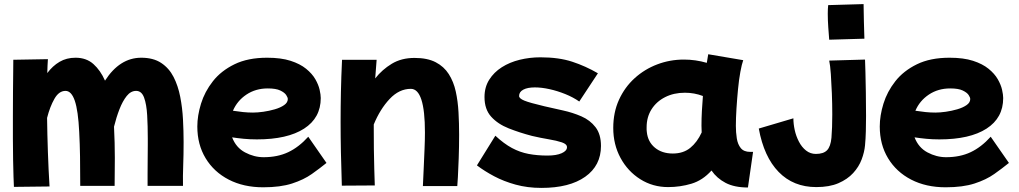

<svg xmlns="http://www.w3.org/2000/svg" viewBox="-20 -835 4978 938"><path d="M48 78Q47 63 46 28.5Q45 -6 44 -54Q43 -102 43 -157.5Q43 -213 43 -269Q43 -331 43.5 -387Q44 -443 44.5 -484Q45 -525 45 -543L214 -546Q212 -518 211 -478Q237 -513 271 -533Q305 -553 349 -553Q402 -553 436.5 -522Q471 -491 493 -441Q565 -553 670 -553Q729 -553 767.5 -527.5Q806 -502 828 -459Q850 -416 860.5 -362Q871 -308 874 -251Q877 -194 877 -141Q877 -78 875 -26Q873 26 874 73H701Q701 49 701 12.5Q701 -24 701.5 -61.5Q702 -99 702 -126.5Q702 -154 702 -159Q702 -219 699 -272Q696 -325 684 -358Q672 -391 645 -391Q619 -391 599 -366Q579 -341 563.5 -301Q548 -261 537 -216Q539 -177 540 -138.5Q541 -100 541 -64Q541 -23 540.5 7.5Q540 38 540 73H372Q372 -8 371 -70Q370 -132 367 -190Q362 -294 345.5 -342.5Q329 -391 300 -391Q268 -391 246 -352.5Q224 -314 210 -259Q211 -179 214 -92Q217 -5 222 76Z M1266 80Q1170 80 1097.5 42.5Q1025 5 984.5 -62Q944 -129 944 -217Q944 -270 962 -328.5Q980 -387 1020 -438Q1060 -489 1125.5 -521Q1191 -553 1285 -553Q1353 -553 1399.5 -538Q1446 -523 1475.5 -499Q1505 -475 1520.5 -448Q1536 -421 1541.5 -396.5Q1547 -372 1547 -356Q1547 -259 1465.5 -206.5Q1384 -154 1235 -154Q1201 -154 1170.5 -157Q1140 -160 1114 -164Q1133 -114 1177 -90.5Q1221 -67 1268 -67Q1336 -67 1388 -91.5Q1440 -116 1486 -167L1575 -39Q1543 -13 1503.5 15Q1464 43 1407 61.5Q1350 80 1266 80ZM1288 -403Q1229 -403 1184 -373Q1139 -343 1118 -294Q1143 -290 1167.5 -287.5Q1192 -285 1216 -285Q1238 -285 1266.5 -289Q1295 -293 1322.5 -301Q1350 -309 1368 -321.5Q1386 -334 1386 -351Q1386 -359 1378 -371Q1370 -383 1349 -393Q1328 -403 1288 -403Z M1650 72Q1647 -16 1645.5 -91Q1644 -166 1644 -239Q1644 -312 1645.5 -385.5Q1647 -459 1651 -543H1820Q1816 -498 1813 -452Q1847 -495 1894 -523.5Q1941 -552 2005 -552Q2068 -552 2108.5 -531Q2149 -510 2172.5 -473Q2196 -436 2206.5 -388.5Q2217 -341 2220 -286.5Q2223 -232 2223 -177Q2223 -117 2221 -62Q2219 -7 2217 30Q2215 67 2214 74H2046Q2048 33 2050 -13.5Q2052 -60 2054 -105.5Q2056 -151 2056 -188Q2056 -401 1987 -401Q1930 -401 1883.5 -351.5Q1837 -302 1806 -227Q1806 -217 1806 -207Q1806 -159 1806.5 -107.5Q1807 -56 1808.5 -9.5Q1810 37 1811 71Z M2625 83Q2557 83 2499 67Q2441 51 2394 26Q2347 1 2310 -27L2400 -172Q2442 -133 2481 -112Q2520 -91 2562.5 -83Q2605 -75 2655 -75Q2698 -75 2724 -86.5Q2750 -98 2750 -116Q2750 -131 2725 -139.5Q2700 -148 2661 -154.5Q2622 -161 2579 -171Q2518 -187 2465 -208Q2412 -229 2379.5 -265Q2347 -301 2347 -361Q2347 -409 2370 -445.5Q2393 -482 2431.5 -506.5Q2470 -531 2519 -543Q2568 -555 2620 -555Q2710 -555 2775.5 -533.5Q2841 -512 2901 -477L2810 -339Q2780 -360 2741.5 -375.5Q2703 -391 2664.5 -399.5Q2626 -408 2593 -408Q2557 -408 2536.5 -397Q2516 -386 2516 -366Q2516 -354 2541.5 -343.5Q2567 -333 2639 -316Q2682 -306 2730 -295.5Q2778 -285 2820.5 -266.5Q2863 -248 2889.5 -213.5Q2916 -179 2916 -122Q2916 -26 2839 28.5Q2762 83 2625 83Z M3244 79Q3169 79 3108 40.5Q3047 2 3011.5 -63.5Q2976 -129 2976 -210Q2976 -286 3004 -347.5Q3032 -409 3080.5 -453Q3129 -497 3191 -520.5Q3253 -544 3321 -544Q3378 -544 3433 -528Q3437 -549 3440 -570L3611 -541Q3604 -522 3597 -484Q3590 -446 3585.5 -399Q3581 -352 3578 -305Q3575 -258 3575 -220Q3575 -189 3579.5 -159.5Q3584 -130 3599 -111.5Q3614 -93 3645 -93H3659L3634 81Q3568 81 3525 58.5Q3482 36 3456 -2Q3413 46 3358 62.5Q3303 79 3244 79ZM3140 -190Q3145 -142 3179.5 -113.5Q3214 -85 3267 -85Q3318 -85 3352 -112.5Q3386 -140 3408 -188Q3407 -204 3407 -221Q3407 -256 3409 -293Q3411 -330 3414 -366Q3372 -382 3326 -382Q3272 -382 3229.5 -360.5Q3187 -339 3163 -301Q3139 -263 3139 -213Q3139 -207 3139 -201Q3139 -195 3140 -190Z M4031 -641Q4029 -666 4026.5 -701Q4024 -736 4024 -768Q4024 -779 4024.5 -790.5Q4025 -802 4026 -810L4199 -815Q4199 -807 4199.5 -783Q4200 -759 4200.5 -730Q4201 -701 4202 -677.5Q4203 -654 4203 -646ZM3968 79Q3856 79 3784 5Q3712 -69 3687 -207L3856 -257Q3856 -230 3862.5 -200Q3869 -170 3883 -143Q3897 -116 3918 -99.5Q3939 -83 3966 -83Q4003 -83 4020.5 -101Q4038 -119 4042 -162Q4044 -185 4045 -214.5Q4046 -244 4046 -276Q4046 -327 4044 -378.5Q4042 -430 4039 -473Q4036 -516 4031 -539L4206 -544Q4207 -525 4208 -482.5Q4209 -440 4210 -384Q4211 -328 4211 -268Q4211 -231 4210 -194Q4209 -157 4206 -125Q4203 -92 4189.5 -56Q4176 -20 4148 10.5Q4120 41 4076 60Q4032 79 3968 79Z M4600 80Q4504 80 4431.5 42.5Q4359 5 4318.5 -62Q4278 -129 4278 -217Q4278 -270 4296 -328.5Q4314 -387 4354 -438Q4394 -489 4459.5 -521Q4525 -553 4619 -553Q4687 -553 4733.5 -538Q4780 -523 4809.5 -499Q4839 -475 4854.5 -448Q4870 -421 4875.5 -396.5Q4881 -372 4881 -356Q4881 -259 4799.5 -206.5Q4718 -154 4569 -154Q4535 -154 4504.5 -157Q4474 -160 4448 -164Q4467 -114 4511 -90.5Q4555 -67 4602 -67Q4670 -67 4722 -91.5Q4774 -116 4820 -167L4909 -39Q4877 -13 4837.5 15Q4798 43 4741 61.5Q4684 80 4600 80ZM4622 -403Q4563 -403 4518 -373Q4473 -343 4452 -294Q4477 -290 4501.5 -287.5Q4526 -285 4550 -285Q4572 -285 4600.5 -289Q4629 -293 4656.5 -301Q4684 -309 4702 -321.5Q4720 -334 4720 -351Q4720 -359 4712 -371Q4704 -383 4683 -393Q4662 -403 4622 -403Z"/></svg>

Font: KN Bobohei
Style: Bold
Weight: 700
Designer: Kingnam Type Foundry
Version: Version 1.710;March 18, 2023